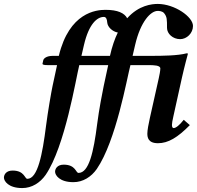

<svg xmlns="http://www.w3.org/2000/svg" viewBox="-113 -718 1003 976"><path d="M485.9 -552.7C470.3 -520.7 456.6 -481.6 446 -434H388H375H301L314 -490C338.5 -595.3 380 -632 415 -632C426 -632 431 -621 432 -604C433.8 -579.6 460.2 -556.8 485.9 -552.7ZM177 -387 154 -280C147.9 -251.8 130 -149 121 -78C102.8 65.8 79 191 26 191C12 191 12 149 -49 149C-82 149 -93 170 -93 185C-93 202 -71 238 0 238C49 238 91 211 119 171C217.3 27.5 272.9 -318.4 290 -387H349H363H437L414 -280C407.9 -251.8 390 -159 381 -88C362.8 55.8 339 161 286 161C272 161 272 119 211 119C178 119 167 140 167 155C167 172 189 208 260 208C309 208 351 181 379 141C477.3 -2.5 531.9 -318.4 550 -387H642C670 -387 702 -386 702 -370C702 -358 697.3 -334.9 694 -320L649 -119C642.1 -88.3 636 -56 636 -39C636 -21 639 10 690 10C742 10 790 -19 852 -82L821 -109C800 -82 781 -67 770 -67C765 -67 761 -71 761 -83C761 -92 763.8 -105.8 768 -125L812.3 -325.2C823.6 -376.1 842 -444 842 -444C842 -446.6 840 -447 836 -447C791 -435 713 -434 651 -434H561L574 -490C601.7 -609.3 653.5 -662.5 688.5 -662.5C695.5 -662.5 713 -662 722 -650C736 -632 736 -619 736 -576C736 -547 765 -519 803 -519C836 -519 868 -549 868 -586C868 -633 774 -698 689 -698C659.4 -698 592.7 -691.7 533.5 -625.2C519.7 -651.5 485.7 -668 423 -668C376 -668 239 -655 186 -434H155C122 -434 109 -420 107 -412C106 -407 103 -394 103 -394C103 -389 111 -387 129 -387Z"/></svg>

Font: Linux Libertine O
Style: Bold Italic
Weight: 700
Italic angle: -11.5°
Designer: Philipp H. Poll
Foundry: Philipp H. Poll
Version: Version 4.1.0